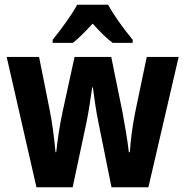

<svg xmlns="http://www.w3.org/2000/svg" viewBox="-20 -786 778 806"><path d="M434 -766H304C283 -726 233 -658 201 -619V-606H286C310 -625 338 -653 369 -687C399 -653 426 -626 453 -606H537V-619C500 -664 458 -721 434 -766ZM393 -273 448 0H603L730 -547H596L547 -312C536 -258 528 -194 525 -147H521C515 -198 504 -263 494 -316L447 -547H293L243 -318C231 -262 221 -196 216 -147H213C208 -204 199 -274 188 -327L144 -547H8L133 0H285L343 -272C352 -316 361 -376 367 -419H370C375 -380 383 -320 393 -273Z"/></svg>

Font: Noto Sans Lao UI Cond
Style: Bold
Weight: 700
Width: 3
Designer: Monotype Design Team
Foundry: Monotype Imaging Inc.
Version: Version 2.000